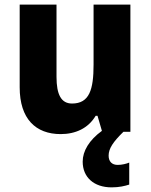

<svg xmlns="http://www.w3.org/2000/svg" viewBox="-20 -635 650 829"><path d="M449 37C449 6 469 -23 513 -66H543V-615H384V-356C384 -248 366 -188 291 -188C244 -188 224 -227 224 -303V-615H65V-258C65 -122 134 -56 242 -56C306 -56 361 -81 393 -135H401L420 -70C365 -30 337 17 337 63C337 130 385 174 462 174C495 174 519 168 538 162V67C526 72 507 77 488 77C464 77 449 63 449 37Z"/></svg>

Font: Noto Sans Malayalam UI SemiCondensed ExtraBold
Style: Regular
Weight: 800
Width: 4
Designer: Jelle Bosma - Monotype Design Team
Foundry: Monotype Imaging Inc.
Version: Version 2.104